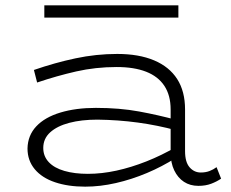

<svg xmlns="http://www.w3.org/2000/svg" viewBox="-20 -686 864 719"><path d="M723 10Q692 10 669 -5Q646 -20 632.5 -48Q619 -76 619 -115V-276Q619 -329 595.5 -364.5Q572 -400 527 -417.5Q482 -435 417 -435Q338 -435 265.5 -418.5Q193 -402 119 -377L107 -424Q185 -451 262.5 -467.5Q340 -484 419 -484Q500 -484 557 -460Q614 -436 643.5 -390Q673 -344 673 -276V-120Q673 -79 690 -59.5Q707 -40 732 -40Q750 -40 764.5 -45.5Q779 -51 791 -60L808 -17Q792 -6 771 2Q750 10 723 10ZM299 13Q235 13 186 -3.5Q137 -20 110 -52.5Q83 -85 83 -130Q84 -179 116 -213Q148 -247 206 -264.5Q264 -282 339 -282Q428 -282 501 -268.5Q574 -255 640 -237V-198Q570 -217 496.5 -227Q423 -237 345 -238Q285 -238 239.5 -226Q194 -214 168 -190.5Q142 -167 142 -132Q142 -101 162.5 -79Q183 -57 221 -46Q259 -35 309 -35Q361 -35 416 -47Q471 -59 528 -81.5Q585 -104 640 -136L639 -95Q587 -62 530 -38Q473 -14 414 -0.5Q355 13 299 13ZM648 -666V-620H146V-666Z"/></svg>

Font: BioRhyme SemiExpanded Light
Style: Regular
Weight: 300
Width: 6
Designer: Aoife Mooney
Foundry: Aoife Mooney Type
Version: Version 1.600;gftools[0.9.33]